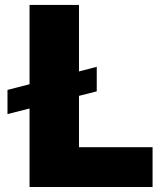

<svg xmlns="http://www.w3.org/2000/svg" viewBox="-20 -747 641 767"><path d="M366.5 -480.1V-382.1L295.5 -364V-159.1H589.5V0H98V-313.6L9.9 -291.2V-387.8L98 -410.5V-727.3H295.5V-461.6Z"/></svg>

Font: Inter UI Black
Style: Regular
Weight: 900
Designer: Rasmus Andersson
Foundry: rsms
Version: 3.2;8d6f07862